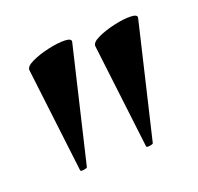

<svg xmlns="http://www.w3.org/2000/svg" viewBox="-64 -710 430 416"><g transform="rotate(-20 151.0 -502.0)"><path d="M57 -365 28 -606Q27 -615 44 -623Q61 -631 83.5 -636Q106 -641 122 -640.5Q138 -640 136 -632L73 -366Q72 -364 64.5 -363Q57 -362 57 -365ZM209 -365 180 -606Q179 -615 196 -623Q213 -631 235.5 -636Q258 -641 274 -640.5Q290 -640 288 -632L225 -366Q224 -364 216.5 -363Q209 -362 209 -365Z"/></g></svg>

Font: Cormorant Light
Style: Regular
Weight: 300
Designer: Christian Thalmann (Catharsis Fonts)
Foundry: Catharsis Fonts
Version: Version 4.000